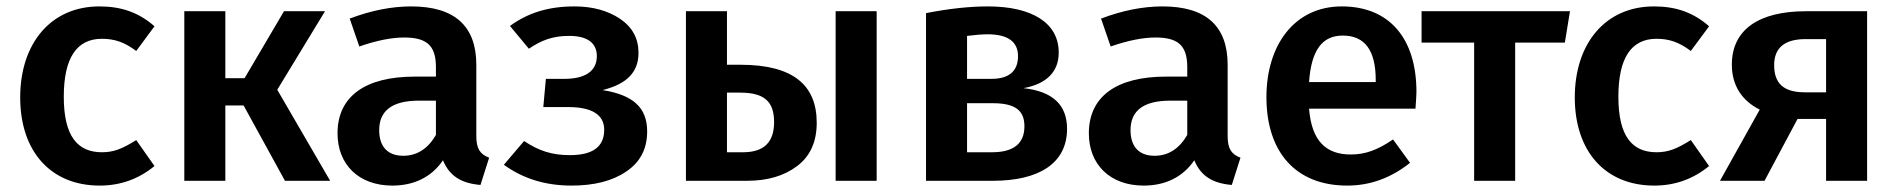

<svg xmlns="http://www.w3.org/2000/svg" viewBox="-20 -564 5922 599"><path d="M290 -544C139 -544 43 -429 43 -260C43 -92 138 15 291 15C355 15 412 -5 462 -46L405 -127C362 -100 335 -89 298 -89C222 -89 179 -139 179 -262C179 -383 219 -443 298 -443C338 -443 369 -432 405 -405L462 -482C413 -525 359 -544 290 -544Z M866 -529 743 -320H683V-529H555V0H683V-235H740L869 0H1010L845 -284L994 -529Z M1466 -362C1466 -483 1398 -544 1263 -544C1201 -544 1137 -531 1071 -506L1101 -419C1156 -438 1202 -447 1241 -447C1310 -447 1340 -423 1340 -355V-325H1274C1119 -325 1033 -263 1033 -148C1033 -51 1099 15 1204 15C1271 15 1326 -11 1362 -64C1382 -15 1419 8 1479 13L1506 -72C1478 -83 1466 -99 1466 -140ZM1238 -78C1189 -78 1163 -107 1163 -158C1163 -219 1204 -250 1287 -250H1340V-143C1315 -100 1281 -78 1238 -78Z M1772 -544C1691 -544 1627 -524 1571 -483L1630 -412C1670 -439 1705 -452 1756 -452C1808 -452 1842 -433 1842 -389C1842 -341 1804 -318 1741 -318H1683L1675 -230H1752C1827 -230 1865 -206 1865 -159C1865 -106 1829 -80 1758 -80C1702 -80 1662 -93 1615 -124L1552 -50C1611 -7 1681 15 1763 15C1833 15 1890 1 1934 -29C1977 -58 1999 -99 1999 -154C1999 -230 1953 -268 1860 -283C1936 -302 1972 -339 1972 -399C1972 -444 1953 -479 1915 -505C1876 -531 1829 -544 1772 -544Z M2248 -362V-529H2120V0H2311C2374 0 2426 -15 2467 -46C2508 -77 2528 -122 2528 -181C2528 -298 2455 -362 2290 -362ZM2587 0H2715V-529H2587ZM2248 -89V-275H2289C2366 -275 2395 -246 2395 -183C2395 -120 2363 -89 2298 -89Z M3173 -289C3245 -302 3283 -340 3283 -400C3283 -493 3199 -544 3062 -544C3005 -544 2940 -537 2869 -523V0H3078C3219 0 3309 -53 3309 -162C3309 -237 3264 -279 3173 -289ZM3061 -457C3124 -457 3156 -434 3156 -389C3156 -342 3128 -318 3073 -318H2997V-452C3022 -455 3043 -457 3061 -457ZM2997 -89V-242H3077C3148 -242 3176 -219 3176 -170C3176 -116 3142 -89 3075 -89Z M3810 -362C3810 -483 3742 -544 3607 -544C3545 -544 3481 -531 3415 -506L3445 -419C3500 -438 3546 -447 3585 -447C3654 -447 3684 -423 3684 -355V-325H3618C3463 -325 3377 -263 3377 -148C3377 -51 3443 15 3548 15C3615 15 3670 -11 3706 -64C3726 -15 3763 8 3823 13L3850 -72C3822 -83 3810 -99 3810 -140ZM3582 -78C3533 -78 3507 -107 3507 -158C3507 -219 3548 -250 3631 -250H3684V-143C3659 -100 3625 -78 3582 -78Z M4399 -277C4399 -445 4314 -544 4166 -544C4019 -544 3931 -424 3931 -261C3931 -90 4022 15 4183 15C4255 15 4320 -9 4379 -56L4326 -129C4279 -97 4241 -82 4194 -82C4119 -82 4072 -122 4064 -225H4396C4398 -253 4399 -270 4399 -277ZM4272 -308H4064C4071 -409 4106 -453 4169 -453C4238 -453 4272 -407 4272 -314Z M4415 -529V-431H4579V0H4707V-431H4862L4878 -529Z M5140 -544C4989 -544 4893 -429 4893 -260C4893 -92 4988 15 5141 15C5205 15 5262 -5 5312 -46L5255 -127C5212 -100 5185 -89 5148 -89C5072 -89 5029 -139 5029 -262C5029 -383 5069 -443 5148 -443C5188 -443 5219 -432 5255 -405L5312 -482C5263 -525 5209 -544 5140 -544Z M5615 -529C5466 -529 5383 -471 5383 -362C5383 -298 5414 -250 5470 -222L5346 0H5485L5588 -193H5677V0H5805V-529ZM5611 -276C5544 -276 5515 -304 5515 -361C5515 -415 5548 -442 5613 -442H5677V-276Z"/></svg>

Font: Fira Sans Medium
Style: Regular
Weight: 500
Designer: Carrois Corporate & Edenspiekermann AG
Foundry: Carrois Corporate GbR & Edenspiekermann AG
Version: Version 4.203